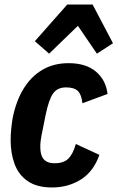

<svg xmlns="http://www.w3.org/2000/svg" viewBox="-20 -816 519 848"><path d="M210 12Q143 12 102.5 -16Q62 -44 44.5 -91.5Q27 -139 27 -197Q27 -220 29.5 -246Q32 -272 36 -295Q51 -370 84 -424Q117 -478 167 -507.5Q217 -537 283 -537Q360 -537 404 -499.5Q448 -462 455 -401L344 -360Q340 -398 324 -414Q308 -430 272 -430Q233 -430 214 -402.5Q195 -375 181 -306L163 -216Q161 -205 159.5 -193Q158 -181 158 -168Q158 -143 164.5 -127Q171 -111 185 -103Q199 -95 221 -95Q261 -95 281.5 -115Q302 -135 315 -180L419 -132Q393 -58 337 -23Q281 12 210 12ZM277 -796H389L479 -625L408 -579L324 -702L197 -579L134 -634Z"/></svg>

Font: IBM Plex Sans Condensed
Style: Bold Italic
Weight: 700
Width: 3
Italic angle: -11.31°
Designer: Mike Abbink, Paul van der Laan, Pieter van Rosmalen
Foundry: Bold Monday
Version: Version 3.201